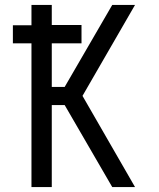

<svg xmlns="http://www.w3.org/2000/svg" viewBox="-20 -755 640 775"><path d="M107 0V-580H32V-653H107V-735H189V-654H309V-580H189V-404H241L433 -735H525L313 -368L525 0H433L241 -331H189V0Z"/></svg>

Font: Iosevka Custom Extended
Style: Regular
Weight: 400
Width: 7
Monospace: yes
Designer: Belleve Invis
Foundry: Belleve Invis
Version: Version 11.2.4; ttfautohint (v1.8.4)